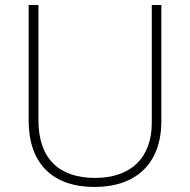

<svg xmlns="http://www.w3.org/2000/svg" viewBox="-20 -734 756 764"><path d="M622 -252V-714H584V-246C584 -103 498 -26 358 -26C214 -26 133 -104 133 -255V-714H94V-254C94 -84 189 10 356 10C518 10 622 -80 622 -252Z"/></svg>

Font: Noto Sans Malayalam ExtraLight
Style: Regular
Weight: 200
Designer: Jelle Bosma - Monotype Design Team
Foundry: Monotype Imaging Inc.
Version: Version 2.104